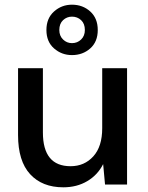

<svg xmlns="http://www.w3.org/2000/svg" viewBox="-20 -787 630 819"><path d="M250 12Q160 12 108.5 -44Q57 -100 57 -211V-496H163V-222Q163 -78 281 -78Q340 -78 378 -120Q416 -162 416 -240V-496H522V0H428L420 -87Q397 -41 352.5 -14.5Q308 12 250 12ZM287 -552Q243 -552 210.5 -580.5Q178 -609 178 -659Q178 -709 210.5 -738Q243 -767 287 -767Q333 -767 365 -738Q397 -709 397 -659Q397 -609 365 -580.5Q333 -552 287 -552ZM287 -603Q310 -603 326 -618.5Q342 -634 342 -659Q342 -686 326 -701Q310 -716 287 -716Q265 -716 249 -701Q233 -686 233 -659Q233 -634 249 -618.5Q265 -603 287 -603Z"/></svg>

Font: Ultramarine Medium
Style: Regular
Weight: 500
Designer: Colophon Foundry, Jonny Pinhorn
Foundry: Colophon Foundry
Version: Version 1.200; ttfautohint (v1.8.3)